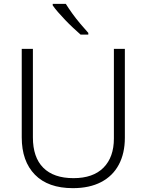

<svg xmlns="http://www.w3.org/2000/svg" viewBox="-20 -968 762 998"><path d="M359 10Q230 10 161.5 -60Q93 -130 93 -254V-714H151V-254Q151 -150 205 -96Q259 -42 362 -42Q464 -42 518 -96.5Q572 -151 572 -248V-714H629V-252Q629 -171 597.5 -112Q566 -53 505.5 -21.5Q445 10 359 10ZM322 -948Q335 -927 355 -899Q375 -871 398 -844Q421 -817 439 -797V-788H399Q381 -804 360 -823.5Q339 -843 319 -864Q299 -885 282 -904.5Q265 -924 254 -940V-948Z"/></svg>

Font: Noto Sans Symbols Light
Style: Regular
Weight: 300
Version: Version 2.002